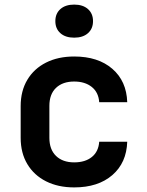

<svg xmlns="http://www.w3.org/2000/svg" viewBox="-20 -806 640 836"><path d="M303 10Q233 10 180.5 -16.5Q128 -43 99 -91.5Q70 -140 70 -206V-344Q70 -410 99 -458.5Q128 -507 180.5 -533.5Q233 -560 303 -560Q407 -560 469 -506.5Q531 -453 534 -361H412Q409 -404 379.5 -427.5Q350 -451 303 -451Q253 -451 224 -423.5Q195 -396 195 -345V-206Q195 -155 224 -127Q253 -99 303 -99Q351 -99 380 -122.5Q409 -146 412 -189H534Q531 -97 469 -43.5Q407 10 303 10ZM303 -642Q265 -642 243 -661.5Q221 -681 221 -714Q221 -747 243 -766.5Q265 -786 303 -786Q341 -786 363 -766.5Q385 -747 385 -714Q385 -681 363 -661.5Q341 -642 303 -642Z"/></svg>

Font: NKDuy Mono
Style: Bold
Weight: 700
Monospace: yes
Designer: NKDuy
Foundry: NKDuy
Version: Version 2.251; ttfautohint (v1.8.4.7-5d5b)